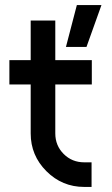

<svg xmlns="http://www.w3.org/2000/svg" viewBox="-20 -737 442 757"><path d="M101 -656V-500H17V-404H101V-211Q101 -124 163 -62Q225 0 312 0H341V-97H312Q264 -97 231 -130Q198 -163 198 -211V-404H342V-500H198V-656ZM240 -552H321L380 -717H283Z"/></svg>

Font: Unageo
Style: Medium
Weight: 500
Designer: Richard Sepsi
Foundry: Richard Sepsi
Version: Version 2.000